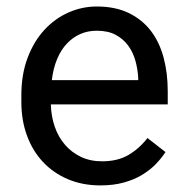

<svg xmlns="http://www.w3.org/2000/svg" viewBox="-20 -558 570 588"><path d="M287.6 9.8Q232.4 9.8 187.7 -9.3Q143.1 -28.3 111.3 -62.3Q79.6 -96.2 62.5 -143.1Q45.4 -189.9 45.4 -245.6V-266.1Q45.4 -330.6 64.7 -381.3Q84 -432.1 116.2 -466.8Q148.4 -501.5 189.9 -519.8Q231.4 -538.1 276.4 -538.1Q333 -538.1 374 -518.3Q415 -498.5 441.7 -463.9Q468.3 -429.2 481 -381.8Q493.7 -334.5 493.7 -278.8V-238.3H135.7Q136.7 -201.7 147.7 -169.9Q158.7 -138.2 179 -114.7Q199.2 -91.3 227.8 -77.6Q256.3 -64 292.5 -64Q340.3 -64 373.5 -83.5Q406.7 -103 431.6 -135.3L486.8 -92.3Q474.1 -72.8 456.1 -54.4Q438 -36.1 413.8 -21.7Q389.6 -7.3 358.4 1.2Q327.1 9.8 287.6 9.8ZM276.4 -463.9Q249 -463.9 226.1 -453.9Q203.1 -443.8 185.1 -424.8Q167 -405.8 155 -377.4Q143.1 -349.1 138.7 -312.5H403.3V-319.3Q401.9 -345.7 394.8 -371.6Q387.7 -397.5 372.8 -418Q357.9 -438.5 334.5 -451.2Q311 -463.9 276.4 -463.9Z"/></svg>

Font: Dirooz
Style: Regular
Weight: 400
Foundry: DejaVu fonts team - Redesigned by Saber Rastikerdar
Version: Version 0.2.1